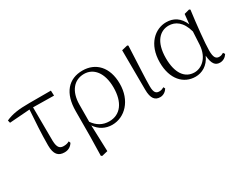

<svg xmlns="http://www.w3.org/2000/svg" viewBox="-78 -990 2110 1660"><g transform="rotate(-30 977.5 -159.5)"><path d="M305 14C344 14 371 -4 389 -33L382 -51C366 -42 349 -37 326 -37C289 -37 266 -53 264 -125L262 -460L470 -457L468 -508H252C146 -508 81 -499 17 -470L23 -444L226 -459C218 -345 210 -221 210 -111C210 -20 243 14 305 14Z M560 196 571 203 629 189 620 -73C657 -16 716 14 781 14C907 14 1014 -94 1014 -262C1014 -429 921 -522 790 -522C652 -522 565 -428 565 -246L564 5ZM620 -109 621 -281C622 -412 687 -490 787 -490C881 -490 951 -409 951 -261C951 -115 886 -25 774 -25C708 -25 658 -55 620 -109Z M1260 14C1294 14 1321 -9 1333 -30L1325 -47C1311 -40 1298 -33 1278 -33C1246 -33 1227 -48 1227 -114C1227 -195 1233 -281 1243 -510L1234 -516L1176 -502L1178 -109C1178 -17 1209 14 1260 14Z M1613 14C1676 14 1742 -19 1778 -100C1785 -16 1810 14 1857 14C1889 14 1915 -4 1931 -29L1920 -47C1906 -39 1895 -33 1876 -33C1844 -33 1826 -53 1826 -123C1826 -194 1845 -377 1863 -511L1853 -518L1801 -504L1791 -406C1756 -488 1698 -522 1625 -522C1517 -522 1405 -432 1405 -247C1405 -81 1494 14 1613 14ZM1787 -337 1780 -207C1771 -78 1691 -23 1624 -23C1527 -23 1469 -106 1469 -253C1469 -419 1545 -486 1629 -486C1694 -486 1757 -448 1787 -337Z"/></g></svg>

Font: Noto Serif TC ExtraLight
Style: Regular
Weight: 200
Designer: Ryoko NISHIZUKA 西塚涼子 (kana & ideographs); Frank Grießhammer (Latin, Greek & Cyrillic); Wenlong ZHANG 张文龙 (bopomofo); San
Foundry: Adobe
Version: Version 2.001;hotconv 1.1.0;makeotfexe 2.6.0